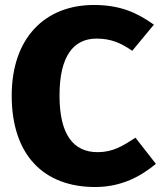

<svg xmlns="http://www.w3.org/2000/svg" viewBox="-20 -733 649 771"><path d="M357 -713C161 -713 27 -581 27 -349C27 -110 156 18 362 18C469 18 547 -26 606 -75L524 -180C473 -147 434 -122 372 -122C275 -122 219 -192 219 -349C219 -508 275 -578 368 -578C426 -578 466 -560 511 -529L598 -634C529 -683 462 -713 357 -713Z"/></svg>

Font: Fira Sans ExtraBold
Style: Regular
Weight: 800
Designer: bBox Type GmbH & Carrois Corporate GbR & Edenspiekermann AG
Foundry: bBox Type GmbH & Carrois Corporate GbR & Edenspiekermann AG
Version: Version 4.300;PS 004.300;hotconv 1.0.88;makeotf.lib2.5.64775